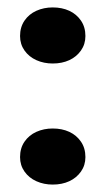

<svg xmlns="http://www.w3.org/2000/svg" viewBox="-20 -482 284 517"><path d="M122 -136Q147 -136 166.5 -127Q186 -118 198 -100.5Q210 -83 210 -59Q210 -37 198 -20Q186 -3 166.5 6Q147 15 122 15Q98 15 78 6Q58 -3 46 -20Q34 -37 34 -59Q34 -83 46 -100.5Q58 -118 78 -127Q98 -136 122 -136ZM122 -462Q147 -462 166.5 -453Q186 -444 198 -426.5Q210 -409 210 -385Q210 -363 198 -346Q186 -329 166.5 -320Q147 -311 122 -311Q98 -311 78 -320Q58 -329 46 -346Q34 -363 34 -385Q34 -409 46 -426.5Q58 -444 78 -453Q98 -462 122 -462Z"/></svg>

Font: Kalnia Thin SemiBold
Style: Regular
Weight: 600
Version: Version 1.105